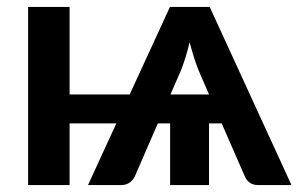

<svg xmlns="http://www.w3.org/2000/svg" viewBox="-20 -533 860 553"><path d="M819.5 0H723.5Q708 0 698.5 -7.5Q689 -15 684.5 -26.5L618.5 -177.5H582V0H470V-177.5H434.5L369 -26.5Q365 -16.5 354.8 -8.2Q344.5 0 329.5 0H233.5L315 -177.5H180.5V0H61V-513H180.5V-261H353.5L469.5 -513H584ZM582 -261 551.5 -331.5Q545.5 -346 539 -366.8Q532.5 -387.5 526 -411.5Q520.5 -387.5 514 -366.8Q507.5 -346 501.5 -331L471 -261Z"/></svg>

Font: Lato
Style: Bold
Weight: 700
Designer: Lukasz Dziedzic with Adam Twardoch and Botio Nikoltchev
Foundry: tyPoland Lukasz Dziedzic
Version: Version 2.010; 2014-09-01; http://www.latofonts.com/; ttfaut